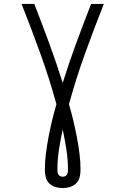

<svg xmlns="http://www.w3.org/2000/svg" viewBox="-20 -755 640 980"><path d="M300 205Q281 205 263 199.5Q245 194 231.5 181Q218 168 213.5 149.5Q209 131 209 112Q209 69 214.5 27Q220 -15 228 -57Q236 -99 246 -140.5Q256 -182 268 -223Q232 -354 186 -481.5Q140 -609 90 -735H155Q194 -635 231 -534.5Q268 -434 300 -332Q332 -434 369 -534.5Q406 -635 445 -735H510Q460 -609 414 -481.5Q368 -354 332 -223Q344 -182 354 -140.5Q364 -99 372 -57Q380 -15 385.5 27Q391 69 391 112Q391 131 386.5 149.5Q382 168 368.5 181Q355 194 337 199.5Q319 205 300 205ZM300 147Q306 147 312 144.5Q318 142 321.5 136.5Q325 131 326 125Q327 119 327 112Q327 60 319 8.5Q311 -43 300 -94Q289 -43 281 8.5Q273 60 273 112Q273 119 274 125Q275 131 278.5 136.5Q282 142 288 144.5Q294 147 300 147Z"/></svg>

Font: Iosevka Slab Light Extended
Style: Regular
Weight: 300
Width: 7
Monospace: yes
Designer: Belleve Invis
Foundry: Belleve Invis
Version: Version 11.1.0; ttfautohint (v1.8.3)